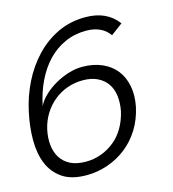

<svg xmlns="http://www.w3.org/2000/svg" viewBox="-100 -732 747 827"><g transform="rotate(-15 273.0 -318.5)"><path d="M465.8 -216.8Q454.1 -164.1 428 -122.1Q401.9 -80.1 364.5 -50.5Q327.1 -21 281 -4.9Q234.9 11.2 186 11.2Q118.2 11.2 78.1 -16.4Q38.1 -43.9 19.5 -89.4Q1 -134.8 1 -194.3Q1 -253.9 15.1 -317.9Q28.8 -382.8 58.3 -442.4Q87.9 -502 131.3 -548.1Q174.8 -594.2 231 -621.1Q287.1 -647.9 355 -647.9Q450.2 -647.9 499 -582L446.8 -543Q413.1 -590.8 342.8 -590.8Q292 -590.8 248.5 -571.3Q205.1 -551.8 171.6 -516.8Q138.2 -481.9 114.5 -432.9Q90.8 -383.8 79.1 -325.2Q90.8 -350.1 114.5 -372.1Q138.2 -394 166.5 -409.9Q194.8 -425.8 225.8 -435.3Q256.8 -444.8 286.1 -444.8Q335.9 -444.8 374.5 -428Q413.1 -411.1 436.5 -381.1Q460 -351.1 468 -309.1Q476.1 -267.1 465.8 -216.8ZM398.9 -216.8Q405.8 -252.9 401.9 -284.4Q397.9 -315.9 382.1 -338.9Q366.2 -361.8 339.1 -375Q312 -388.2 273.9 -388.2Q236.8 -388.2 203.4 -376Q169.9 -363.8 143.6 -341.8Q117.2 -319.8 98.6 -289.8Q80.1 -259.8 71.8 -223.1Q64 -187 67.4 -155Q70.8 -123 85.9 -98.6Q101.1 -74.2 128.4 -60.1Q155.8 -45.9 198.2 -45.9Q233.9 -45.9 266.4 -57.9Q298.8 -69.8 325.9 -91.8Q353 -113.8 371.6 -146Q390.1 -178.2 398.9 -216.8Z"/></g></svg>

Font: Anonymous Pro
Style: Italic
Weight: 400
Italic angle: -12°
Monospace: yes
Designer: Mark Simonson
Version: Version 1.003